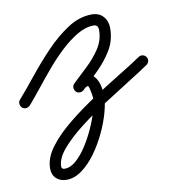

<svg xmlns="http://www.w3.org/2000/svg" viewBox="-72 -343 644 717"><g transform="rotate(-10 250.0 15.0)"><path d="M36 14Q30 20 21.5 21Q13 22 6 16Q0 10 -1 1.5Q-2 -7 4 -14Q33 -47 69 -92Q105 -137 146 -180Q187 -223 231.5 -252Q276 -281 323 -281Q350 -281 366 -263.5Q382 -246 382 -219Q382 -173 360 -136.5Q338 -100 306 -68.5Q274 -37 244 -8Q244 -8 244 -8Q244 -8 244 -8Q237 -2 228.5 -2Q220 -2 214 -8Q208 -15 208 -23.5Q208 -32 214 -38Q240 -63 269 -90Q298 -117 319 -149Q340 -181 340 -219Q340 -239 323 -239Q292 -239 260 -220Q228 -201 196.5 -171.5Q165 -142 136 -107.5Q107 -73 81.5 -41Q56 -9 36 14Q36 14 36 14Q36 14 36 14ZM214 -8Q208 -15 208 -23.5Q208 -32 214 -38Q224 -47 236 -54.5Q248 -62 262 -62Q283 -62 295 -47Q307 -32 311.5 -11Q316 10 316 27Q316 52 306 88.5Q296 125 277.5 164Q259 203 235 236Q211 269 182.5 290Q154 311 124 311Q100 311 85 297Q70 283 70 259Q70 219 100 179Q130 139 178 100Q226 61 280 25.5Q334 -10 384 -40.5Q434 -71 468 -94Q468 -94 468 -94Q468 -94 468 -94Q475 -99 483.5 -97.5Q492 -96 497 -89Q502 -82 500.5 -73.5Q499 -65 492 -60Q463 -40 416.5 -11Q370 18 317.5 52Q265 86 218.5 122Q172 158 142 193Q112 228 112 259Q112 269 124 269Q146 269 167.5 250Q189 231 208 201.5Q227 172 242 138.5Q257 105 265.5 75Q274 45 274 27Q274 23 272 11.5Q270 0 267.5 -10Q265 -20 262 -20Q258 -20 252 -15.5Q246 -11 244 -8Q237 -2 228.5 -2Q220 -2 214 -8Z"/></g></svg>

Font: FRB American Cursive Medium
Style: Italic
Weight: 500
Italic angle: -25°
Version: Version 2.0;Modular Font Editor K font №1